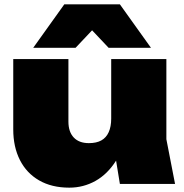

<svg xmlns="http://www.w3.org/2000/svg" viewBox="-20 -847 847 884"><path d="M299 17Q218 17 160 -16.5Q102 -50 71.5 -110.5Q41 -171 41 -251V-575H295V-287Q295 -240 319.5 -214Q344 -188 389 -188Q424 -188 446.5 -200.5Q469 -213 480.5 -238.5Q492 -264 492 -301L567 -263Q554 -170 514.5 -107.5Q475 -45 419.5 -14Q364 17 299 17ZM532 0 492 -245V-575H746V-206L786 0ZM276 -827H532L675 -627H480L344 -771H464L328 -627H133Z"/></svg>

Font: Unbounded Black
Style: Regular
Weight: 900
Designer: Luke Prowse, Jean-Baptiste Morizot, Fátima Lázaro, Florian Runge
Foundry: NaN
Version: Version 1.701;gftools[0.9.28.dev5+ged2979d]